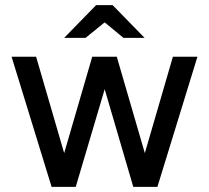

<svg xmlns="http://www.w3.org/2000/svg" viewBox="-20 -725 811 745"><path d="M180.2 0 24.9 -504.9H120.1L229 -130.9L337.9 -504.9H433.1L542 -130.9L650.9 -504.9H746.1L590.8 0H497.1L386.2 -378.9L273.9 0ZM353 -705.1H417L541 -578.1H459L386.2 -638.2L312 -578.1H229Z"/></svg>

Font: LT Superior Med
Style: Regular
Weight: 500
Designer: Daniel Lyons
Foundry: LyonsType
Version: Version 1.000